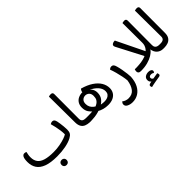

<svg xmlns="http://www.w3.org/2000/svg" viewBox="51 -1558 2715 2715"><g transform="rotate(-45 1408.5 -201.0)"><path d="M417 16Q288 16 210 -13.5Q132 -43 97 -97Q62 -151 62 -225Q62 -290 77 -317.5Q92 -345 117 -345Q129 -345 138 -342.5Q147 -340 153 -336Q148 -312 144 -291.5Q140 -271 140 -243Q140 -180 170 -140Q200 -100 263.5 -81.5Q327 -63 426 -63Q491 -63 551.5 -74.5Q612 -86 655.5 -101.5Q699 -117 714 -129Q714 -172 707.5 -215.5Q701 -259 692 -299Q683 -339 674 -371Q682 -376 693 -380.5Q704 -385 717 -385Q735 -385 746.5 -373.5Q758 -362 765 -333Q769 -315 773.5 -284Q778 -253 781.5 -218Q785 -183 785 -153Q785 -111 770.5 -87Q756 -63 719 -43Q667 -15 587.5 0.5Q508 16 417 16ZM425 196Q402 196 388 182Q374 168 374 145Q374 122 388 108Q402 94 425 94Q448 94 462 108Q476 122 476 145Q476 168 462 182Q448 196 425 196Z M1010 -638 1009 -146Q1009 -109 1029 -94.5Q1049 -80 1086 -80H1105V1L1079 0Q1040 -2 1007.5 -15Q975 -28 955.5 -59Q936 -90 935 -143L931 -665Q936 -667 947.5 -669.5Q959 -672 971 -672Q991 -672 1000.5 -663.5Q1010 -655 1010 -638ZM1105 1V-79Q1109 -73 1112 -63Q1115 -53 1115 -39Q1115 -25 1111.5 -14.5Q1108 -4 1105 1Z M1441 13Q1395 13 1353 1.5Q1311 -10 1273 -32L1332 -52Q1306 -33 1266.5 -21.5Q1227 -10 1188 -5Q1149 0 1122 0H1089V-80H1133Q1150 -80 1175 -81Q1200 -82 1225.5 -84Q1251 -86 1266 -89L1238 -65Q1203 -90 1176.5 -128.5Q1150 -167 1150 -225Q1150 -273 1170.5 -306.5Q1191 -340 1227.5 -357.5Q1264 -375 1310 -375L1392 -338Q1413 -326 1427.5 -308.5Q1442 -291 1450 -269Q1458 -247 1458 -220Q1458 -159 1427.5 -119Q1397 -79 1354 -58L1335 -80Q1353 -70 1381 -65Q1409 -60 1441 -60Q1472 -60 1497.5 -70Q1523 -80 1538 -100.5Q1553 -121 1553 -153Q1553 -204 1513.5 -250Q1474 -296 1394 -334L1308 -365Q1308 -380 1311.5 -391.5Q1315 -403 1321 -411.5Q1327 -420 1332 -425Q1431 -397 1496 -353.5Q1561 -310 1593.5 -256Q1626 -202 1626 -142Q1626 -97 1605 -62Q1584 -27 1542.5 -7Q1501 13 1441 13ZM1319 -86 1283 -94Q1309 -104 1332.5 -118Q1356 -132 1371 -157.5Q1386 -183 1386 -225Q1386 -269 1362 -291.5Q1338 -314 1305 -314Q1272 -314 1248 -291.5Q1224 -269 1224 -225Q1224 -190 1237.5 -164Q1251 -138 1273 -119.5Q1295 -101 1319 -86Z M1950 -44Q1944 46 1912 106.5Q1880 167 1829 198Q1778 229 1715 229Q1668 229 1632 211Q1596 193 1596 159Q1596 145 1602.5 133.5Q1609 122 1617 115Q1634 131 1660.5 140Q1687 149 1711 149Q1787 149 1826.5 97.5Q1866 46 1879 -42Q1876 -79 1866 -129Q1856 -179 1842 -230.5Q1828 -282 1812 -324Q1817 -330 1829.5 -337Q1842 -344 1857 -344Q1877 -344 1890 -331.5Q1903 -319 1912 -284Q1923 -246 1931.5 -198.5Q1940 -151 1945 -108.5Q1950 -66 1950 -44Z M2312 -78 2093 -499Q2091 -504 2088.5 -509.5Q2086 -515 2085 -520Q2082 -539 2095.5 -551Q2109 -563 2132 -566Q2137 -567 2142 -567Q2147 -567 2151 -566L2371 -114ZM2056 -40Q2056 -54 2058 -63Q2060 -72 2063 -80H2105Q2210 -83 2276 -108Q2342 -133 2373.5 -175.5Q2405 -218 2404 -271L2402 -665Q2407 -667 2419 -669.5Q2431 -672 2444 -672Q2461 -672 2470 -663.5Q2479 -655 2479 -637L2477 -149Q2477 -120 2489 -105Q2501 -90 2518.5 -85Q2536 -80 2552 -80H2569V0H2553Q2500 0 2462 -33Q2424 -66 2416 -132L2434 -172Q2434 -145 2412 -115Q2390 -85 2347.5 -59Q2305 -33 2245 -16.5Q2185 0 2108 0Q2080 0 2068 -12Q2056 -24 2056 -40ZM2569 0V-80Q2573 -74 2576 -64Q2579 -54 2579 -40Q2579 -26 2575.5 -15.5Q2572 -5 2569 0ZM2171 81Q2200 81 2216.5 92Q2233 103 2233 120Q2233 129 2228 136.5Q2223 144 2218 148Q2209 141 2199 137Q2189 133 2174 133Q2152 133 2142.5 142Q2133 151 2133 164Q2133 178 2143.5 189Q2154 200 2176 202L2118 213Q2103 208 2091.5 193.5Q2080 179 2080 155Q2080 119 2106.5 100Q2133 81 2171 81ZM2248 184Q2251 188 2253.5 197Q2256 206 2256 214Q2256 222 2250.5 228Q2245 234 2234 237Q2199 243 2150 251Q2101 259 2059 270Q2055 265 2052 257.5Q2049 250 2049 242Q2049 232 2055.5 225.5Q2062 219 2077 215Q2103 208 2136.5 202Q2170 196 2201 191Q2232 186 2248 184Z M2553 0V-80H2579Q2616 -80 2635.5 -95Q2655 -110 2655 -143L2651 -665Q2656 -667 2667.5 -669.5Q2679 -672 2691 -672Q2730 -672 2730 -638L2729 -143Q2729 -87 2706.5 -55.5Q2684 -24 2649.5 -12Q2615 0 2580 0Z"/></g></svg>

Font: Baloo Bhaijaan 2
Style: Regular
Weight: 400
Designer: Sanskriti Dholi, Noopur Datye and Ek Type
Foundry: Ek Type
Version: Version 1.701